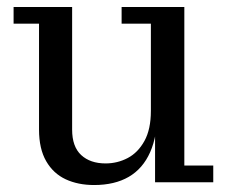

<svg xmlns="http://www.w3.org/2000/svg" viewBox="-20 -523 649 551"><path d="M250 8Q204 8 168.5 -8.5Q133 -25 112.5 -60.5Q92 -96 92 -151V-455H19V-503H187V-151Q187 -102 213 -78Q239 -54 283 -54Q317 -54 346.5 -69.5Q376 -85 394.5 -118.5Q413 -152 413 -205L432 -206Q432 -134 411 -86.5Q390 -39 349.5 -15.5Q309 8 250 8ZM425 0V-167L413 -165V-455H329V-503H509V-48H592V0Z"/></svg>

Font: Montagu Slab
Style: Regular
Weight: 400
Version: Version 1.000